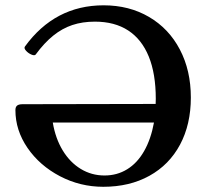

<svg xmlns="http://www.w3.org/2000/svg" viewBox="-20 -697 776 730"><path d="M38.6 -278.3Q38.6 -290.5 45.2 -295.7Q51.8 -300.8 65.9 -300.8L571.8 -301.8Q572.3 -308.1 572.3 -321.3Q572.3 -416.5 545.7 -481.9Q519 -547.4 467.5 -581.1Q416 -614.7 340.8 -614.7Q293.5 -614.7 254.9 -601.8Q216.3 -588.9 182.4 -561.5Q148.4 -534.2 115.7 -489.7Q111.3 -484.4 99.4 -489.5Q87.4 -494.6 78.9 -504.2Q70.3 -513.7 74.7 -520Q131.3 -598.1 206.3 -637.5Q281.2 -676.8 374 -676.8Q471.2 -676.8 546.6 -632.6Q622.1 -588.4 663.8 -508.8Q705.6 -429.2 705.6 -326.2Q705.6 -224.1 664.6 -147.2Q623.5 -70.3 548.1 -28.6Q472.7 13.2 372.6 13.2Q284.7 13.2 207.8 -27.1Q130.9 -67.4 84.7 -134.5Q38.6 -201.7 38.6 -278.3ZM565.4 -231H180.7Q190.9 -170.4 218.5 -125Q246.1 -79.6 287.1 -54.7Q328.1 -29.8 377.4 -29.8Q425.3 -29.8 463.6 -53.5Q502 -77.1 527.8 -122.3Q553.7 -167.5 565.4 -231Z"/></svg>

Font: Junicode Two Beta VF
Style: Regular
Weight: 400
Designer: Peter S. Baker
Foundry: Briery Creek Software
Version: Version 1.031 beta; ttfautohint (v1.8.1.43-b0c9)